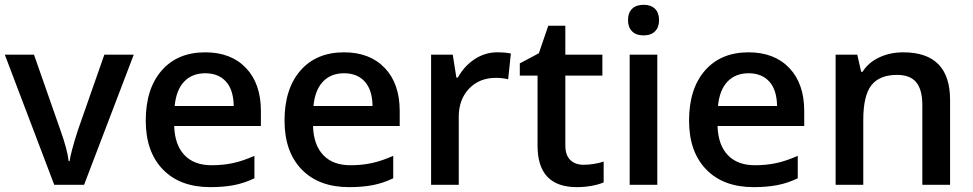

<svg xmlns="http://www.w3.org/2000/svg" viewBox="-20 -767 4041 797"><path d="M205.1 0 0 -540H121.1L231 -226.1Q259.3 -147 265.1 -98.1H269Q273.4 -133.3 303.2 -226.1L413.1 -540H535.2L329.1 0Z M853 9.8Q727.1 9.8 656 -63.7Q585 -137.2 585 -266.1Q585 -398.4 650.9 -474.1Q716.8 -549.8 832 -549.8Q939 -549.8 1001 -484.9Q1063 -419.9 1063 -306.2V-244.1H703.1Q705.6 -165.5 745.6 -123.3Q785.6 -81.1 858.4 -81.1Q906.2 -81.1 947.5 -90.1Q988.8 -99.1 1036.1 -120.1V-26.9Q994.1 -6.8 951.2 1.5Q908.2 9.8 853 9.8ZM832 -462.9Q777.3 -462.9 744.4 -428.2Q711.4 -393.6 705.1 -327.1H950.2Q949.2 -394 918 -428.5Q886.7 -462.9 832 -462.9Z M1429.2 9.8Q1303.2 9.8 1232.2 -63.7Q1161.1 -137.2 1161.1 -266.1Q1161.1 -398.4 1227.1 -474.1Q1293 -549.8 1408.2 -549.8Q1515.1 -549.8 1577.1 -484.9Q1639.2 -419.9 1639.2 -306.2V-244.1H1279.3Q1281.7 -165.5 1321.8 -123.3Q1361.8 -81.1 1434.6 -81.1Q1482.4 -81.1 1523.7 -90.1Q1564.9 -99.1 1612.3 -120.1V-26.9Q1570.3 -6.8 1527.3 1.5Q1484.4 9.8 1429.2 9.8ZM1408.2 -462.9Q1353.5 -462.9 1320.6 -428.2Q1287.6 -393.6 1281.2 -327.1H1526.4Q1525.4 -394 1494.1 -428.5Q1462.9 -462.9 1408.2 -462.9Z M2043.5 -549.8Q2078.1 -549.8 2100.6 -544.9L2089.4 -438Q2064.9 -443.8 2038.6 -443.8Q1969.7 -443.8 1927 -398.9Q1884.3 -354 1884.3 -282.2V0H1769.5V-540H1859.4L1874.5 -444.8H1880.4Q1907.2 -493.2 1950.4 -521.5Q1993.7 -549.8 2043.5 -549.8Z M2401.9 -83Q2443.8 -83 2485.8 -96.2V-9.8Q2466.8 -1.5 2436.8 4.2Q2406.7 9.8 2374.5 9.8Q2211.4 9.8 2211.4 -162.1V-453.1H2137.7V-503.9L2216.8 -545.9L2255.9 -660.2H2326.7V-540H2480.5V-453.1H2326.7V-164.1Q2326.7 -122.6 2347.4 -102.8Q2368.2 -83 2401.9 -83Z M2708.5 0H2593.8V-540H2708.5ZM2586.9 -683.1Q2586.9 -713.9 2603.8 -730.5Q2620.6 -747.1 2651.9 -747.1Q2682.1 -747.1 2699 -730.5Q2715.8 -713.9 2715.8 -683.1Q2715.8 -653.8 2699 -637Q2682.1 -620.1 2651.9 -620.1Q2620.6 -620.1 2603.8 -637Q2586.9 -653.8 2586.9 -683.1Z M3108.4 9.8Q2982.4 9.8 2911.4 -63.7Q2840.3 -137.2 2840.3 -266.1Q2840.3 -398.4 2906.2 -474.1Q2972.2 -549.8 3087.4 -549.8Q3194.3 -549.8 3256.3 -484.9Q3318.4 -419.9 3318.4 -306.2V-244.1H2958.5Q2960.9 -165.5 3001 -123.3Q3041 -81.1 3113.8 -81.1Q3161.6 -81.1 3202.9 -90.1Q3244.1 -99.1 3291.5 -120.1V-26.9Q3249.5 -6.8 3206.5 1.5Q3163.6 9.8 3108.4 9.8ZM3087.4 -462.9Q3032.7 -462.9 2999.8 -428.2Q2966.8 -393.6 2960.4 -327.1H3205.6Q3204.6 -394 3173.3 -428.5Q3142.1 -462.9 3087.4 -462.9Z M3923.8 0H3808.6V-332Q3808.6 -394.5 3783.4 -425.3Q3758.3 -456.1 3703.6 -456.1Q3630.9 -456.1 3597.2 -413.1Q3563.5 -370.1 3563.5 -269V0H3448.7V-540H3538.6L3554.7 -469.2H3560.5Q3585 -507.8 3629.9 -528.8Q3674.8 -549.8 3729.5 -549.8Q3923.8 -549.8 3923.8 -352.1Z"/></svg>

Font: CAA NEO Sans SemiBold
Style: Regular
Weight: 600
Version: Version 1.10